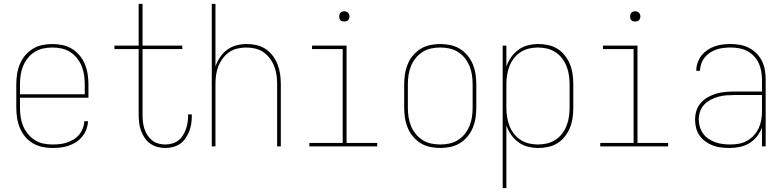

<svg xmlns="http://www.w3.org/2000/svg" viewBox="-20 -755 4040 990"><path d="M251 8Q224 8 198 2.5Q172 -3 149 -16.5Q126 -30 109 -51Q92 -72 82 -96.5Q72 -121 68 -147.5Q64 -174 64 -200V-320Q64 -346 68 -372.5Q72 -399 82 -423.5Q92 -448 109 -468.5Q126 -489 148.5 -503Q171 -517 197.5 -522.5Q224 -528 250 -528Q276 -528 302.5 -522.5Q329 -517 351.5 -503Q374 -489 391 -468.5Q408 -448 418 -423.5Q428 -399 432 -372.5Q436 -346 436 -320V-251H83V-200Q83 -176 86.5 -152Q90 -128 99 -106Q108 -84 123.5 -65Q139 -46 159 -33Q179 -20 203 -15Q227 -10 251 -10Q270 -10 288.5 -12Q307 -14 325 -20Q343 -26 359.5 -36Q376 -46 388 -60.5Q400 -75 407 -93Q414 -111 415 -130H434Q433 -109 425.5 -88.5Q418 -68 404.5 -51.5Q391 -35 373 -23Q355 -11 335 -4Q315 3 293.5 5.5Q272 8 251 8ZM83 -269H417V-320Q417 -344 413.5 -368Q410 -392 401 -414Q392 -436 377 -455Q362 -474 341.5 -487Q321 -500 297.5 -505Q274 -510 250 -510Q226 -510 202.5 -505Q179 -500 158.5 -487Q138 -474 123 -455Q108 -436 99 -414Q90 -392 86.5 -368Q83 -344 83 -320Z M832 8Q811 8 791 2.5Q771 -3 754 -15Q737 -27 725.5 -44.5Q714 -62 707 -81.5Q700 -101 697.5 -121.5Q695 -142 695 -163V-502H570V-520H695V-735H715V-520H920V-502H715V-163Q715 -145 717 -127Q719 -109 724.5 -91.5Q730 -74 740 -58.5Q750 -43 764 -31.5Q778 -20 796 -15Q814 -10 832 -10Q850 -10 867.5 -15Q885 -20 899 -30.5Q913 -41 922.5 -56Q932 -71 938 -87.5Q944 -104 947 -122Q950 -140 950 -157V-165H969V-156Q969 -136 966 -116Q963 -96 955.5 -77.5Q948 -59 936.5 -42Q925 -25 908.5 -13.5Q892 -2 872 3Q852 8 832 8Z M1072 0V-735H1091V-413Q1100 -438 1115 -460.5Q1130 -483 1152 -499Q1174 -515 1200 -521.5Q1226 -528 1253 -528Q1279 -528 1304.5 -522Q1330 -516 1351 -501.5Q1372 -487 1387.5 -466Q1403 -445 1412 -421Q1421 -397 1424.5 -371.5Q1428 -346 1428 -320V0H1409V-320Q1409 -343 1406 -366.5Q1403 -390 1394.5 -412Q1386 -434 1372 -453Q1358 -472 1339 -485.5Q1320 -499 1296.5 -504.5Q1273 -510 1250 -510Q1227 -510 1203.5 -504.5Q1180 -499 1161 -485.5Q1142 -472 1128 -453Q1114 -434 1105.5 -412Q1097 -390 1094 -366.5Q1091 -343 1091 -320V0Z M1575 0V-18H1747V-502H1589V-520H1767V-18H1925V0ZM1755 -644Q1750 -644 1744.5 -645.5Q1739 -647 1735.5 -650.5Q1732 -654 1730.5 -659.5Q1729 -665 1729 -670Q1729 -675 1730.5 -680.5Q1732 -686 1735.5 -689.5Q1739 -693 1744.5 -695Q1750 -697 1755 -697Q1760 -697 1765.5 -695Q1771 -693 1774.5 -689.5Q1778 -686 1780 -680.5Q1782 -675 1782 -670Q1782 -665 1780 -659.5Q1778 -654 1774.5 -650.5Q1771 -647 1765.5 -645.5Q1760 -644 1755 -644Z M2250 8Q2224 8 2197.5 2.5Q2171 -3 2148.5 -17Q2126 -31 2109 -51.5Q2092 -72 2082 -96.5Q2072 -121 2068 -147.5Q2064 -174 2064 -200V-320Q2064 -346 2068 -372.5Q2072 -399 2082 -423.5Q2092 -448 2109 -468.5Q2126 -489 2148.5 -503Q2171 -517 2197.5 -522.5Q2224 -528 2250 -528Q2276 -528 2302.5 -522.5Q2329 -517 2351.5 -503Q2374 -489 2391 -468.5Q2408 -448 2418 -423.5Q2428 -399 2432 -372.5Q2436 -346 2436 -320V-200Q2436 -174 2432 -147.5Q2428 -121 2418 -96.5Q2408 -72 2391 -51.5Q2374 -31 2351.5 -17Q2329 -3 2302.5 2.5Q2276 8 2250 8ZM2250 -10Q2274 -10 2297.5 -15Q2321 -20 2341.5 -33Q2362 -46 2377 -65Q2392 -84 2401 -106Q2410 -128 2413.5 -152Q2417 -176 2417 -200V-320Q2417 -344 2413.5 -368Q2410 -392 2401 -414Q2392 -436 2377 -455Q2362 -474 2341.5 -487Q2321 -500 2297.5 -505Q2274 -510 2250 -510Q2226 -510 2202.5 -505Q2179 -500 2158.5 -487Q2138 -474 2123 -455Q2108 -436 2099 -414Q2090 -392 2086.5 -368Q2083 -344 2083 -320V-200Q2083 -176 2086.5 -152Q2090 -128 2099 -106Q2108 -84 2123 -65Q2138 -46 2158.5 -33Q2179 -20 2202.5 -15Q2226 -10 2250 -10Z M2572 215V-520H2591V-412Q2600 -438 2616 -460.5Q2632 -483 2654 -499Q2676 -515 2703 -521.5Q2730 -528 2757 -528Q2783 -528 2809 -522Q2835 -516 2856.5 -502Q2878 -488 2894 -467Q2910 -446 2919.5 -422Q2929 -398 2932.5 -372Q2936 -346 2936 -320V-200Q2936 -174 2932.5 -148Q2929 -122 2919.5 -98Q2910 -74 2894 -53Q2878 -32 2856.5 -18Q2835 -4 2809 2Q2783 8 2757 8Q2730 8 2703 1.5Q2676 -5 2654 -21Q2632 -37 2616 -59.5Q2600 -82 2591 -108V215ZM2754 -10Q2778 -10 2801 -15.5Q2824 -21 2844 -34Q2864 -47 2878.5 -66Q2893 -85 2901.5 -107Q2910 -129 2913.5 -152.5Q2917 -176 2917 -200V-320Q2917 -344 2913.5 -367.5Q2910 -391 2901.5 -413Q2893 -435 2878.5 -454Q2864 -473 2844 -486Q2824 -499 2801 -504.5Q2778 -510 2754 -510Q2730 -510 2707 -504.5Q2684 -499 2664 -486Q2644 -473 2629.5 -454Q2615 -435 2606.5 -413Q2598 -391 2594.5 -367.5Q2591 -344 2591 -320V-200Q2591 -176 2594.5 -152.5Q2598 -129 2606.5 -107Q2615 -85 2629.5 -66Q2644 -47 2664 -34Q2684 -21 2707 -15.5Q2730 -10 2754 -10Z M3075 0V-18H3247V-502H3089V-520H3267V-18H3425V0ZM3255 -644Q3250 -644 3244.5 -645.5Q3239 -647 3235.5 -650.5Q3232 -654 3230.5 -659.5Q3229 -665 3229 -670Q3229 -675 3230.5 -680.5Q3232 -686 3235.5 -689.5Q3239 -693 3244.5 -695Q3250 -697 3255 -697Q3260 -697 3265.5 -695Q3271 -693 3274.5 -689.5Q3278 -686 3280 -680.5Q3282 -675 3282 -670Q3282 -665 3280 -659.5Q3278 -654 3274.5 -650.5Q3271 -647 3265.5 -645.5Q3260 -644 3255 -644Z M3742 8Q3720 8 3698.5 5.5Q3677 3 3656.5 -4.5Q3636 -12 3618 -25Q3600 -38 3587.5 -55.5Q3575 -73 3569.5 -94.5Q3564 -116 3564 -138Q3564 -162 3571 -184.5Q3578 -207 3594 -225Q3610 -243 3631 -254.5Q3652 -266 3674.5 -272.5Q3697 -279 3720.5 -281Q3744 -283 3768 -283H3909V-345Q3909 -366 3905 -388Q3901 -410 3892 -429.5Q3883 -449 3867.5 -465.5Q3852 -482 3832.5 -492Q3813 -502 3791.5 -506Q3770 -510 3748 -510Q3730 -510 3711.5 -508Q3693 -506 3675 -500Q3657 -494 3641 -483.5Q3625 -473 3613.5 -458.5Q3602 -444 3596 -426.5Q3590 -409 3589 -390H3570Q3570 -411 3577 -431.5Q3584 -452 3597 -468.5Q3610 -485 3627.5 -497Q3645 -509 3665 -516Q3685 -523 3706 -525.5Q3727 -528 3748 -528Q3773 -528 3797 -523.5Q3821 -519 3842.5 -508Q3864 -497 3881.5 -479Q3899 -461 3909.5 -439Q3920 -417 3924 -393Q3928 -369 3928 -345V0H3909V-97Q3899 -72 3882.5 -51Q3866 -30 3843.5 -16.5Q3821 -3 3795 2.5Q3769 8 3742 8ZM3745 -10Q3768 -10 3790 -14Q3812 -18 3831.5 -29Q3851 -40 3866.5 -56.5Q3882 -73 3891.5 -93Q3901 -113 3905 -135.5Q3909 -158 3909 -180V-265H3768Q3747 -265 3726 -263.5Q3705 -262 3684.5 -256.5Q3664 -251 3645 -241Q3626 -231 3611.5 -216Q3597 -201 3590 -180.5Q3583 -160 3583 -139Q3583 -120 3588.5 -101Q3594 -82 3605.5 -66Q3617 -50 3633.5 -39Q3650 -28 3668.5 -21.5Q3687 -15 3706.5 -12.5Q3726 -10 3745 -10Z"/></svg>

Font: Iosevka Term Curly Thin
Style: Regular
Weight: 100
Designer: Belleve Invis
Foundry: Belleve Invis
Version: Version 32.3.0